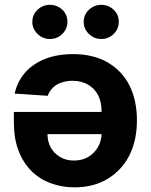

<svg xmlns="http://www.w3.org/2000/svg" viewBox="-20 -785 638 812"><path d="M289.1 -556.2Q373 -556.2 433.6 -522Q495.1 -486.8 526.9 -424.8Q559.1 -361.8 559.1 -275.4Q559.1 -191.4 526.9 -127.4Q495.1 -64.9 434.6 -28.3Q375.5 7.3 294.9 7.3Q240.7 7.3 194.3 -10.3Q147.9 -26.9 112.8 -62Q78.1 -96.2 58.1 -148.4Q38.6 -199.7 38.6 -270V-311.5H499V-217.8H180.7Q181.6 -183.1 195.3 -159.7Q209.5 -135.7 234.9 -120.6Q259.8 -106 292.5 -106Q328.1 -106 353.5 -121.6Q378.9 -136.2 395 -164.1Q409.7 -190.4 409.7 -222.7V-312Q409.7 -353 395 -382.3Q379.9 -411.1 352.1 -427.2Q324.2 -443.4 286.1 -443.4Q263.2 -443.4 240.2 -436Q219.7 -429.7 204.6 -415Q189.9 -401.4 181.6 -379.9L42 -389.2Q52.7 -438.5 85.4 -477.1Q118.7 -515.1 169.9 -535.6Q221.7 -556.2 289.1 -556.2ZM190.9 -620.1Q160.2 -620.1 138.7 -641.6Q116.7 -663.1 116.7 -692.4Q116.7 -723.1 138.7 -743.7Q161.1 -764.6 190.9 -764.6Q221.2 -764.6 243.7 -743.7Q265.1 -723.1 265.1 -692.4Q265.1 -663.1 243.7 -641.6Q222.2 -620.1 190.9 -620.1ZM408.2 -620.1Q377.4 -620.1 356 -641.6Q334 -662.6 334 -692.4Q334 -723.1 356 -743.7Q378.4 -764.6 408.2 -764.6Q438.5 -764.6 460.9 -743.7Q482.4 -723.1 482.4 -692.4Q482.4 -663.1 460.9 -641.6Q439.5 -620.1 408.2 -620.1Z"/></svg>

Font: My Font
Style: Bold
Weight: 500
Designer: Rasmus Andersson
Foundry: rsms
Version: Version 0.001